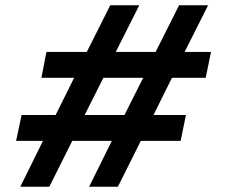

<svg xmlns="http://www.w3.org/2000/svg" viewBox="-20 -708 853 728"><path d="M57 0 143 -174H41L62 -272H191L261 -413H137L156 -511H309L398 -688H508L419 -511H570L659 -688H769L680 -511H780L760 -413H632L562 -272H685L665 -174H514L427 0H318L404 -174H254L167 0ZM301 -272H452L523 -413H372Z"/></svg>

Font: Saira Expanded
Style: Bold Italic
Weight: 700
Width: 7
Italic angle: -12°
Designer: Hector Gatti with collaboration of the Omnibus-Type team
Foundry: Omnibus-Type
Version: Version 1.101